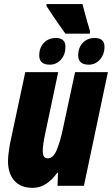

<svg xmlns="http://www.w3.org/2000/svg" viewBox="-20 -904 545 934"><path d="M139.2 9.8Q80.6 9.8 49.8 -25.1Q19 -60.1 19 -120.1Q19 -137.2 21.7 -158.2Q24.4 -179.2 27.8 -201.2L103 -553.2H263.2L198.2 -246.1Q188 -197.3 188 -168.9Q188 -152.3 193.4 -143.1Q198.7 -133.8 212.9 -133.8Q238.8 -133.8 255.4 -173.3Q272 -212.9 284.2 -269L345.2 -553.2H504.9L388.2 0H259.8L262.2 -64H258.8Q234.9 -30.3 205.1 -10.3Q175.3 9.8 139.2 9.8ZM298.3 -740.2Q286.1 -756.8 267.8 -783Q249.5 -809.1 232.2 -835Q214.8 -860.8 206.1 -875V-884.3H381.3Q387.2 -861.8 395.5 -830.3Q403.8 -798.8 418 -752.9L417 -740.2ZM222.2 -589.4Q170.9 -589.4 170.9 -634.3Q170.9 -672.4 193.6 -695.8Q216.3 -719.2 252 -719.2Q298.3 -719.2 298.3 -676.3Q298.3 -638.7 276.4 -614Q254.4 -589.4 222.2 -589.4ZM412.1 -589.4Q360.4 -589.4 360.4 -634.3Q360.4 -672.4 382.8 -695.8Q405.3 -719.2 440.9 -719.2Q488.3 -719.2 488.3 -676.3Q488.3 -639.2 466.1 -614.3Q443.8 -589.4 412.1 -589.4Z"/></svg>

Font: Open Sans Condensed ExtraBold
Style: Italic
Weight: 800
Width: 3
Italic angle: -12°
Designer: Monotype Design Team
Foundry: Monotype Imaging Inc.
Version: Version 3.003; ttfautohint (v1.8.4)